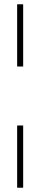

<svg xmlns="http://www.w3.org/2000/svg" viewBox="-20 -755 188 895"><path d="M60 -445V-735H88V-445ZM60 120V-170H88V120Z"/></svg>

Font: Kanit Thin
Style: Regular
Weight: 250
Designer: Katatrad Team
Foundry: CadsonDemak
Version: Version 2.000; ttfautohint (v1.8.3)